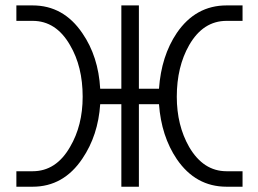

<svg xmlns="http://www.w3.org/2000/svg" viewBox="-20 -706 978 727"><path d="M42 -685.5V-627H103.5Q192.4 -627 245.1 -535.2Q293 -454.1 293 -339.8Q293 -230.5 245.1 -149.4Q192.4 -57.6 103.5 -57.6H42V1H103.5Q220.7 1 292 -105.5Q351.6 -193.4 359.4 -311.5H439.5V1H505.9V-311.5H582Q590.8 -190.4 649.4 -103.5Q720.7 1 837.9 1H898.4V-57.6H837.9Q750 -57.6 696.3 -149.4Q649.4 -231.4 649.4 -339.8Q649.4 -453.1 696.3 -535.2Q749 -627 837.9 -627H898.4V-685.5H837.9Q720.7 -685.5 649.4 -581.1Q590.8 -494.1 582 -370.1H505.9V-685.5H439.5V-370.1H359.4Q352.5 -492.2 292 -580.1Q220.7 -685.5 103.5 -685.5Z"/></svg>

Font: Dotum
Style: Regular
Weight: 400
Version: Version 2.21